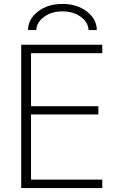

<svg xmlns="http://www.w3.org/2000/svg" viewBox="-20 -958 619 978"><path d="M165 -805H123Q123 -860 173 -899Q223 -938 298 -938Q373 -938 423 -899Q473 -860 473 -805H431Q430 -843 392.5 -871.5Q355 -900 298 -900Q241 -900 203.5 -871.5Q166 -843 165 -805ZM88 -730H501V-687H138V-417H481V-375H138V-43H501V0H88Z"/></svg>

Font: Mplus 1p Light
Style: Regular
Weight: 300
Version: Version 1.061